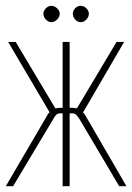

<svg xmlns="http://www.w3.org/2000/svg" viewBox="-25 -640 454 659"><path d="M248 -231Q243 -240 236.5 -246Q230 -252 218 -251H214V-1H190V-251H186Q174 -252 168 -246Q162 -240 157 -230L20 -1H-5L136 -242Q139 -249 145 -255L3 -496H29L165 -268Q175 -270 183 -270H190V-496H214V-270H222Q229 -270 239 -268L375 -496H401L260 -254Q265 -250 269 -242L409 -1H384ZM124 -593Q124 -603 132.5 -611.5Q141 -620 151 -620Q162 -620 171 -611.5Q180 -603 180 -593Q180 -582 171 -573Q162 -564 151 -564Q141 -564 132.5 -573Q124 -582 124 -593ZM225 -593Q225 -603 233 -611.5Q241 -620 252 -620Q263 -620 271.5 -611.5Q280 -603 280 -593Q280 -582 271.5 -573Q263 -564 252 -564Q241 -564 233 -573Q225 -582 225 -593Z"/></svg>

Font: Moniqa Thin Paragraph
Style: Regular
Weight: 100
Designer: Rajesh Rajput
Foundry: Rajesh Rajput
Version: Version 1.000